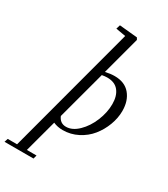

<svg xmlns="http://www.w3.org/2000/svg" viewBox="-358 -828 1033 1184"><g transform="rotate(30 158.5 -236.0)"><path d="M150.4 11.2Q113.8 11.2 83 -2.4L21 227.5H89.8L83 252.9H-123.5L-115.2 227.5H-48.8L194.8 -684.1L125 -696.3L133.8 -725.1L261.7 -712.9L269.5 -699.2L197.3 -429.7Q232.9 -438 262.7 -438Q335 -438 373 -392.6Q411.1 -347.2 411.1 -274.9Q411.1 -224.1 391.8 -173.1Q372.6 -122.1 339.4 -81.1Q306.2 -40 256.3 -14.4Q206.5 11.2 150.4 11.2ZM227.5 -407.2Q210.9 -407.2 190.4 -403.3L97.7 -58.6Q115.2 -16.6 157.7 -16.6Q202.1 -16.6 244.1 -57.4Q286.1 -98.1 311.3 -159.7Q336.4 -221.2 336.4 -280.8Q336.4 -338.9 309.3 -373Q282.2 -407.2 227.5 -407.2Z"/></g></svg>

Font: Elstob 14pt
Style: Italic
Weight: 400
Italic angle: -20°
Designer: Peter S. Baker
Version: Version 1.015